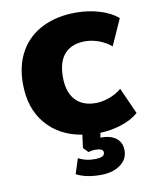

<svg xmlns="http://www.w3.org/2000/svg" viewBox="-84 -613 698 879"><g transform="rotate(-10 264.5 -174.0)"><path d="M200.2 178.7 222.7 108.4Q256.8 126 294.9 126Q321.3 126 333 120.6Q344.7 115.2 344.7 102.5Q344.7 84 307.6 84Q294.9 84 275.4 88.9L253.9 66.4L261.7 5.9Q156.2 -11.7 95.2 -84Q34.2 -156.2 34.2 -270.5Q34.2 -358.4 70.8 -421.4Q107.4 -484.4 174.3 -517.1Q241.2 -549.8 329.1 -549.8Q386.7 -549.8 438.5 -534.2Q490.2 -518.6 523.4 -490.2L468.8 -368.2Q443.4 -389.6 411.1 -401.4Q378.9 -413.1 347.7 -413.1Q286.1 -413.1 252.9 -377Q219.7 -340.8 219.7 -269.5Q219.7 -199.2 253.4 -162.6Q287.1 -126 347.7 -126Q377.9 -126 410.6 -137.7Q443.4 -149.4 468.8 -170.9L523.4 -48.8Q492.2 -21.5 444.8 -5.9Q397.5 9.8 344.7 11.7L340.8 33.2H341.8Q388.7 33.2 414.1 53.2Q439.5 73.2 439.5 110.4Q439.5 151.4 404.3 176.8Q369.1 202.1 313.5 202.1Q244.1 202.1 200.2 178.7Z"/></g></svg>

Font: Min Sans Black
Style: Regular
Weight: 900
Designer: Jinseong-Kim, NotoSansCJK, Nunito
Foundry: Jinseong-Kim
Version: Version 1.000